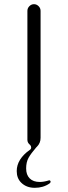

<svg xmlns="http://www.w3.org/2000/svg" viewBox="-20 -709 325 918"><path d="M81 164Q60 143 60 109Q60 80 76 54.5Q92 29 122 8Q129 4 129 -4Q129 -11 124 -16Q111 -26 111 -40V-657Q111 -670 120.5 -679.5Q130 -689 142.5 -689Q155 -689 164.5 -679.5Q174 -670 174 -657V-50Q174 -25 157 -8Q153 -4 153 -4Q128 25 116.5 45.5Q105 66 105 96.5Q105 127 122 144Q139 161 170 161Q189 161 212 154L215 153Q218 153 220 155Q222 157 222 160.5Q222 164 217 168Q187 189 146.5 189Q106 189 81 164Z"/></svg>

Font: Kurewa Gothic CJK TC Regular
Style: Regular
Weight: 400
Designer: Max Yao
Foundry: Max-Everyday
Version: Version 1.071; ttfautohint (v1.8.3)